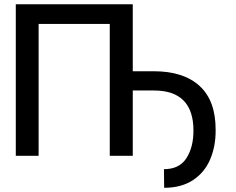

<svg xmlns="http://www.w3.org/2000/svg" viewBox="-20 -727 1102 896"><path d="M599.6 -394.5H698.2Q836.4 -394.5 911.6 -325.7Q986.8 -256.8 986.3 -120.1Q986.8 -43.5 960.4 17.6Q934.1 78.6 879.9 114Q825.7 149.4 746.1 149.4L745.1 62.5Q816.9 62.5 849.9 11.2Q882.8 -40 882.8 -117.2Q882.8 -304.7 698.2 -304.7H599.6V0H492.2V-615.2H160.2V0H53.7V-707H599.6Z"/></svg>

Font: Pretendard Std Medium
Style: Regular
Weight: 500
Designer: Base glyphs from Inter by Rasmus Andersson; Hangeul glyphs from Noto Sans CJK(Source Han Sans) by Jang Soo-young and Kan
Foundry: Kil Hyung-jin
Version: Version 1.309